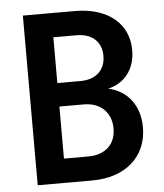

<svg xmlns="http://www.w3.org/2000/svg" viewBox="-52 -776 705 823"><g transform="rotate(-5 300.0 -365.0)"><path d="M414 -386C487 -403 531 -461 531 -542C531 -657 441 -730 301 -730H77V0H312C455 0 548 -82 548 -208C548 -302 496 -369 414 -386ZM299 -626C365 -626 406 -589 406 -528C406 -467 365 -429 299 -429H199V-626ZM199 -104V-328H304C377 -328 422 -282 422 -214C422 -146 377 -104 304 -104Z"/></g></svg>

Font: Tekne LDO
Style: Bold
Weight: 700
Monospace: yes
Designer: Alessio Laiso, Mario Rullo, Paolo Rosset
Foundry: Alessio Laiso
Version: Version 1.000;hotconv 1.0.109;makeotfexe 2.5.65596